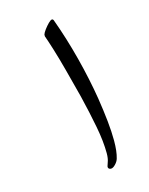

<svg xmlns="http://www.w3.org/2000/svg" viewBox="-98 -603 574 742"><g transform="rotate(-15 189.0 -232.0)"><path d="M254 76Q247 76 244 71.5Q241 67 244 60L248 48Q253 35 253 14Q253 -33 241.5 -93.5Q230 -154 213 -224L184 -335Q170 -388 157.5 -428Q145 -468 139 -484V-491Q141 -498 149.5 -509.5Q158 -521 167.5 -530.5Q177 -540 182 -540Q186 -540 188 -536Q218 -454 240.5 -366.5Q263 -279 276 -199Q284 -148 288.5 -104.5Q293 -61 293 -26Q293 17 285 44Q282 55 272 65.5Q262 76 254 76Z"/></g></svg>

Font: Birthstone Bounce Medium
Style: Regular
Weight: 500
Designer: Robert E. Leuschke
Foundry: Rob Leuschke
Version: Version 1.010; ttfautohint (v1.8.3)